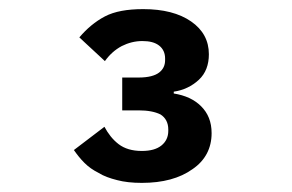

<svg xmlns="http://www.w3.org/2000/svg" viewBox="-20 -724 640 421"><path d="M248 -554C248 -554 248 -482 248 -482C248 -482 284 -482 284 -482C284 -482 284 -482 284 -482C304 -482 320 -479 332 -473C343 -466 349 -455 349 -440C349 -440 349 -437 349 -437C349 -437 349 -437 349 -437C349 -424 344 -413 334 -405C324 -397 310 -393 291 -393C291 -393 291 -393 291 -393C270 -393 253 -398 240 -408C227 -418 217 -431 209 -446C209 -446 142 -395 142 -395C142 -395 142 -395 142 -395C149 -385 156 -376 165 -367C174 -358 184 -351 196 -345C207 -338 221 -333 237 -329C252 -325 270 -323 291 -323C291 -323 291 -323 291 -323C337 -323 374 -333 402 -353C430 -372 444 -399 444 -432C444 -432 444 -432 444 -432C444 -457 436 -476 421 -491C406 -506 386 -515 361 -519C361 -519 361 -523 361 -523C361 -523 361 -523 361 -523C382 -526 401 -535 416 -549C431 -563 438 -582 438 -605C438 -605 438 -605 438 -605C438 -635 425 -659 399 -677C373 -695 338 -704 294 -704C294 -704 294 -704 294 -704C259 -704 231 -699 210 -688C189 -677 170 -661 154 -642C154 -642 210 -590 210 -590C210 -590 210 -590 210 -590C220 -604 232 -615 247 -623C261 -630 276 -634 292 -634C292 -634 292 -634 292 -634C308 -634 320 -631 329 -624C338 -617 342 -607 342 -596C342 -596 342 -592 342 -592C342 -592 342 -592 342 -592C342 -581 338 -572 329 -565C320 -558 305 -554 284 -554C284 -554 248 -554 248 -554Z"/></svg>

Font: IBM Plex Mono Mod
Style: SemiBold
Weight: 500
Designer: Mike Abbink, Paul van der Laan, Pieter van Rosmalen
Foundry: Bold Monday
Version: ""